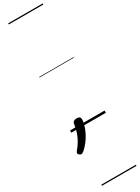

<svg xmlns="http://www.w3.org/2000/svg" viewBox="-414 -1008 1098 1507"><g transform="rotate(-30 135.5 -255.0)"><path d="M-16 186Q-23 186 -32.5 178Q-42 170 -42 162Q-42 159 -40 155Q-38 151 -34 146Q-9 116 8 87Q25 58 36 26Q47 -6 53 -46Q54 -61 64 -69Q74 -77 92 -77Q110 -77 118 -70Q126 -63 126 -50Q126 -23 113 16Q100 55 74.5 96Q49 137 11 172Q3 178 -3.5 182Q-10 186 -16 186ZM0 471H313V481H0ZM0 -20H313V0H0ZM0 -505H313V-500H0ZM0 -991H313V-981H0Z"/></g></svg>

Font: Playwrite IE Guides
Style: Regular
Weight: 400
Designer: Veronika Burian, José Scaglione
Foundry: TypeTogether
Version: Version 1.003